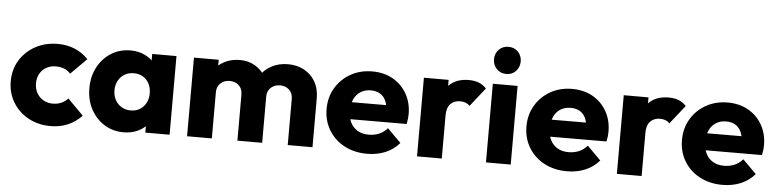

<svg xmlns="http://www.w3.org/2000/svg" viewBox="-45 -946 4785 1182"><g transform="rotate(5 2348.0 -355.0)"><path d="M289 11Q214 11 153 -22Q92 -55 57 -113Q22 -171 22 -243Q22 -316 57.5 -373.5Q93 -431 154 -464Q215 -497 291 -497Q348 -497 395.5 -477.5Q443 -458 480 -419L382 -321Q365 -340 342.5 -349Q320 -358 291 -358Q258 -358 232.5 -343.5Q207 -329 192.5 -303.5Q178 -278 178 -244Q178 -210 192.5 -184Q207 -158 233 -143Q259 -128 291 -128Q321 -128 344.5 -138.5Q368 -149 385 -168L482 -70Q444 -30 396 -9.5Q348 11 289 11Z M741 10Q674 10 621.5 -23Q569 -56 538.5 -113Q508 -170 508 -243Q508 -316 538.5 -373Q569 -430 621.5 -463Q674 -496 741 -496Q790 -496 829.5 -477Q869 -458 894 -424.5Q919 -391 922 -348V-138Q919 -95 894.5 -61.5Q870 -28 830 -9Q790 10 741 10ZM772 -128Q821 -128 851 -160.5Q881 -193 881 -243Q881 -277 867.5 -303Q854 -329 829.5 -343.5Q805 -358 773 -358Q741 -358 716.5 -343.5Q692 -329 677.5 -303Q663 -277 663 -243Q663 -210 677 -184Q691 -158 716 -143Q741 -128 772 -128ZM875 0V-131L898 -249L875 -367V-486H1025V0Z M1133 0V-486H1286V0ZM1444 0V-284Q1444 -321 1421.5 -341.5Q1399 -362 1366 -362Q1343 -362 1325 -352.5Q1307 -343 1296.5 -326Q1286 -309 1286 -284L1227 -310Q1227 -368 1252 -409.5Q1277 -451 1320 -473.5Q1363 -496 1417 -496Q1468 -496 1508.5 -473Q1549 -450 1573 -409Q1597 -368 1597 -311V0ZM1755 0V-284Q1755 -321 1732.5 -341.5Q1710 -362 1677 -362Q1654 -362 1636 -352.5Q1618 -343 1607.5 -326Q1597 -309 1597 -284L1509 -296Q1511 -358 1538.5 -402.5Q1566 -447 1611.5 -471.5Q1657 -496 1714 -496Q1770 -496 1813.5 -472.5Q1857 -449 1882.5 -405.5Q1908 -362 1908 -301V0Z M2246 11Q2167 11 2105.5 -21.5Q2044 -54 2009 -112Q1974 -170 1974 -243Q1974 -316 2008.5 -373.5Q2043 -431 2102 -464Q2161 -497 2235 -497Q2307 -497 2362 -466Q2417 -435 2448.5 -380Q2480 -325 2480 -254Q2480 -241 2478.5 -226.5Q2477 -212 2473 -193L2054 -192V-297L2408 -298L2342 -254Q2341 -296 2329 -323.5Q2317 -351 2293.5 -365.5Q2270 -380 2236 -380Q2200 -380 2173.5 -363.5Q2147 -347 2132.5 -317Q2118 -287 2118 -244Q2118 -201 2133.5 -170.5Q2149 -140 2177.5 -123.5Q2206 -107 2245 -107Q2281 -107 2310 -119.5Q2339 -132 2361 -157L2445 -73Q2409 -31 2358 -10Q2307 11 2246 11Z M2554 0V-486H2707V0ZM2707 -267 2643 -317Q2662 -402 2707 -449Q2752 -496 2832 -496Q2867 -496 2893.5 -485.5Q2920 -475 2940 -453L2849 -338Q2839 -349 2824 -355Q2809 -361 2790 -361Q2752 -361 2729.5 -337.5Q2707 -314 2707 -267Z M2980 0V-486H3133V0ZM3057 -553Q3021 -553 2997.5 -577.5Q2974 -602 2974 -637Q2974 -673 2997.5 -697Q3021 -721 3057 -721Q3093 -721 3116 -697Q3139 -673 3139 -637Q3139 -602 3116 -577.5Q3093 -553 3057 -553Z M3481 11Q3402 11 3340.5 -21.5Q3279 -54 3244 -112Q3209 -170 3209 -243Q3209 -316 3243.5 -373.5Q3278 -431 3337 -464Q3396 -497 3470 -497Q3542 -497 3597 -466Q3652 -435 3683.5 -380Q3715 -325 3715 -254Q3715 -241 3713.5 -226.5Q3712 -212 3708 -193L3289 -192V-297L3643 -298L3577 -254Q3576 -296 3564 -323.5Q3552 -351 3528.5 -365.5Q3505 -380 3471 -380Q3435 -380 3408.5 -363.5Q3382 -347 3367.5 -317Q3353 -287 3353 -244Q3353 -201 3368.5 -170.5Q3384 -140 3412.5 -123.5Q3441 -107 3480 -107Q3516 -107 3545 -119.5Q3574 -132 3596 -157L3680 -73Q3644 -31 3593 -10Q3542 11 3481 11Z M3789 0V-486H3942V0ZM3942 -267 3878 -317Q3897 -402 3942 -449Q3987 -496 4067 -496Q4102 -496 4128.5 -485.5Q4155 -475 4175 -453L4084 -338Q4074 -349 4059 -355Q4044 -361 4025 -361Q3987 -361 3964.5 -337.5Q3942 -314 3942 -267Z M4442 11Q4363 11 4301.5 -21.5Q4240 -54 4205 -112Q4170 -170 4170 -243Q4170 -316 4204.5 -373.5Q4239 -431 4298 -464Q4357 -497 4431 -497Q4503 -497 4558 -466Q4613 -435 4644.5 -380Q4676 -325 4676 -254Q4676 -241 4674.5 -226.5Q4673 -212 4669 -193L4250 -192V-297L4604 -298L4538 -254Q4537 -296 4525 -323.5Q4513 -351 4489.5 -365.5Q4466 -380 4432 -380Q4396 -380 4369.5 -363.5Q4343 -347 4328.5 -317Q4314 -287 4314 -244Q4314 -201 4329.5 -170.5Q4345 -140 4373.5 -123.5Q4402 -107 4441 -107Q4477 -107 4506 -119.5Q4535 -132 4557 -157L4641 -73Q4605 -31 4554 -10Q4503 11 4442 11Z"/></g></svg>

Font: Outfit-Bold
Style: Bold
Weight: 700
Designer: Rodrigo Fuenzalida
Foundry: fragTYPE
Version: Version 1.000